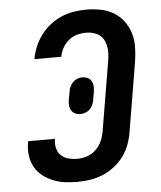

<svg xmlns="http://www.w3.org/2000/svg" viewBox="-53 -789 707 844"><g transform="rotate(-5 300.0 -367.5)"><path d="M256 8Q227 8 200 4.5Q173 1 148 -9Q123 -19 102 -35.5Q81 -52 68.5 -74.5Q56 -97 52 -124.5Q48 -152 53 -180L54 -189H173L172 -185Q169 -165 174 -146Q179 -127 193 -114.5Q207 -102 225.5 -97.5Q244 -93 264 -93Q286 -93 308.5 -101Q331 -109 347.5 -126Q364 -143 373 -165Q382 -187 385 -209L436 -513Q440 -537 438.5 -560.5Q437 -584 426.5 -603.5Q416 -623 395 -632.5Q374 -642 350 -642Q330 -642 309.5 -636.5Q289 -631 272.5 -617.5Q256 -604 245.5 -585Q235 -566 232 -546H113Q118 -573 129 -600Q140 -627 157.5 -650.5Q175 -674 198.5 -692.5Q222 -711 248.5 -722.5Q275 -734 303.5 -738.5Q332 -743 359 -743Q391 -743 422 -737Q453 -731 479 -715.5Q505 -700 523 -676Q541 -652 550 -622.5Q559 -593 558.5 -561Q558 -529 553 -497L502 -192Q498 -165 488 -137.5Q478 -110 460.5 -85.5Q443 -61 419 -42.5Q395 -24 368 -12.5Q341 -1 312 3.5Q283 8 256 8ZM293 -288Q281 -288 270.5 -293Q260 -298 254 -307.5Q248 -317 247 -329Q246 -341 248 -354L255 -391Q256 -402 261 -412.5Q266 -423 274.5 -431.5Q283 -440 294 -444Q305 -448 315 -448Q328 -448 338.5 -443Q349 -438 355 -428.5Q361 -419 362 -407Q363 -395 361 -382L355 -345Q353 -334 348.5 -323.5Q344 -313 335.5 -304.5Q327 -296 315.5 -292Q304 -288 293 -288Z"/></g></svg>

Font: Iosevka Extended
Style: Bold Italic
Weight: 700
Width: 7
Italic angle: -9°
Monospace: yes
Designer: Belleve Invis
Foundry: Belleve Invis
Version: Version 32.5.0; ttfautohint (v1.8.4)